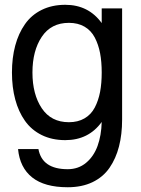

<svg xmlns="http://www.w3.org/2000/svg" viewBox="-20 -560 589 800"><path d="M403.8 -51.8Q349.1 23.9 252 23.9Q196.8 23.9 153.8 2.7Q110.8 -18.6 84 -56.6Q57.1 -94.7 43.5 -145.5Q29.8 -196.3 29.8 -257.8Q29.8 -319.3 43.5 -370.1Q57.1 -420.9 84 -459.2Q110.8 -497.6 153.8 -518.8Q196.8 -540 252 -540Q348.6 -540 403.8 -463.9V-524.9H488.8V-62Q488.8 0 475.8 50.3Q462.9 100.6 436.3 139.2Q409.7 177.7 365.5 199Q321.3 220.2 262.2 220.2Q165.5 220.2 114 179.2Q62.5 138.2 55.2 61H140.1Q155.3 145 262.2 145Q306.6 145 338.6 118.4Q370.6 91.8 386.5 48.1Q402.3 4.4 403.8 -51.8ZM267.1 -464.8Q192.9 -464.8 154.1 -406.7Q115.2 -348.6 115.2 -257.8Q115.2 -167 154.1 -108.9Q192.9 -50.8 267.1 -50.8Q304.7 -50.8 332 -66.7Q359.4 -82.5 374.8 -111.8Q390.1 -141.1 397 -177Q403.8 -212.9 403.8 -257.8Q403.8 -302.7 397 -338.6Q390.1 -374.5 374.8 -403.8Q359.4 -433.1 332 -449Q304.7 -464.8 267.1 -464.8Z"/></svg>

Font: Miedinger*
Style: Book
Weight: 400
Version: Version 001.000